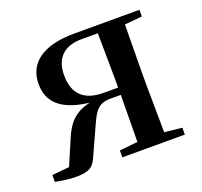

<svg xmlns="http://www.w3.org/2000/svg" viewBox="-99 -639 801 762"><g transform="rotate(-20 301.0 -258.5)"><path d="M298 0H562V-29L488 -37L486 -232V-296L488 -492L562 -499V-527H287C147 -527 85 -470 85 -387C85 -311 132 -262 251 -248C188 -235 155 -200 131 -141L86 -36L13 -29V0C44 6 72 10 99 10C159 10 175 -5 192 -46L241 -154C265 -208 281 -235 333 -235H377L375 -37L298 -29ZM377 -266H315C233 -266 192 -307 192 -384C192 -457 232 -496 306 -496H375L377 -296Z"/></g></svg>

Font: Noto Serif CJK HK SemiBold
Style: Regular
Weight: 600
Designer: Ryoko NISHIZUKA 西塚涼子 (kana & ideographs); Frank Grießhammer (Latin, Greek & Cyrillic); Wenlong ZHANG 张文龙 (bopomofo); San
Foundry: Adobe
Version: Version 2.001;hotconv 1.1.0;makeotfexe 2.6.0